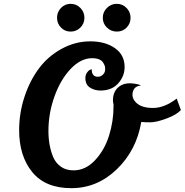

<svg xmlns="http://www.w3.org/2000/svg" viewBox="-20 -977 965 1003"><path d="M278 -884Q278 -914 298.5 -935.5Q319 -957 349 -957Q379 -957 400 -935.5Q421 -914 421 -884Q421 -854 400 -833Q379 -812 349 -812Q319 -812 298.5 -833Q278 -854 278 -884ZM538.5 -935.5Q560 -957 590 -957Q620 -957 641 -935.5Q662 -914 662 -884Q662 -854 641.5 -833Q621 -812 590.5 -812Q560 -812 538.5 -833Q517 -854 517 -884Q517 -914 538.5 -935.5ZM925 -402Q902 -377 849 -357.5Q796 -338 764.5 -338Q733 -338 718 -340Q693 -192 590.5 -93Q488 6 352.5 6Q217 6 148.5 -78Q80 -162 80 -297Q80 -385 107 -468.5Q134 -552 181.5 -617Q229 -682 301 -721.5Q373 -761 451.5 -761Q530 -761 580.5 -725.5Q631 -690 631 -627Q631 -579 597.5 -541.5Q564 -504 505 -504Q474 -504 450 -519.5Q426 -535 426 -569Q426 -585 434 -597Q442 -609 450 -612L459 -616Q459 -576 491 -576Q506 -576 517 -586.5Q528 -597 529 -610Q530 -623 528 -630.5Q526 -638 520 -648Q506 -673 461 -673Q402 -673 349 -617Q296 -561 264.5 -473Q233 -385 233 -293Q233 -216 258 -156Q272 -124 299 -105.5Q326 -87 364 -87Q427 -87 476.5 -140Q526 -193 549.5 -268Q573 -343 573 -420V-432Q570 -443 570 -453Q570 -501 604 -526Q626 -542 659 -542Q668 -542 688 -539Q708 -536 716 -530Q695 -529 683.5 -516Q672 -503 672 -481Q672 -459 692 -440Q720 -413 779.5 -413Q839 -413 903 -462Z"/></svg>

Font: Lily Script One
Style: Regular
Weight: 400
Designer: Julia Petretta
Foundry: Julia Petretta
Version: Version 1.002;PS 001.001;hotconv 1.0.70;makeotf.lib2.5.58329